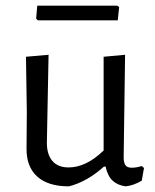

<svg xmlns="http://www.w3.org/2000/svg" viewBox="-20 -654 550 680"><path d="M490 -59 482 -14Q453 3 425 6Q396 2 378.5 -14.5Q361 -31 354 -64H348Q288 -10 224 6Q150 6 111.5 -29Q73 -64 74 -129L75 -256L72 -453L152 -460L146 -148Q146 -107 165.5 -84Q185 -61 223 -61Q285 -61 347 -121V-453L423 -460L418 -98Q418 -77 424.5 -68.5Q431 -60 447 -60Q463 -60 482 -66ZM402 -629 397 -582H114L108 -588L112 -634H395Z"/></svg>

Font: Alegreya Sans
Style: Regular
Weight: 400
Designer: Juan Pablo del Peral
Foundry: Huerta Tipografica
Version: Version 2.008; ttfautohint (v1.6)